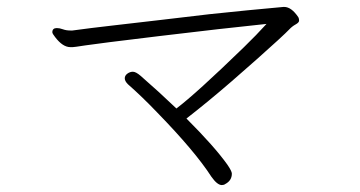

<svg xmlns="http://www.w3.org/2000/svg" viewBox="-20 -587 1040 554"><path d="M800 -567H798Q697 -558 584 -546Q516 -538 444 -529.5Q372 -521 306 -513.5Q240 -506 189 -499H183Q171 -499 161.5 -502.5Q152 -506 144 -506Q131 -506 131 -494Q131 -490 139 -480Q161 -451 183 -451H190Q194 -451 226 -456Q258 -461 440.5 -483Q623 -505 749 -518Q721 -487 684 -451Q546 -317 489 -274Q440 -321 386 -368Q372 -380 363.5 -380Q355 -380 347.5 -374.5Q340 -369 340 -361Q340 -353 349 -344Q389 -309 434 -262Q543 -150 590 -77Q607 -53 620 -53Q626 -53 630 -56Q649 -66 649 -86Q649 -93 636 -112Q599 -164 518 -245Q581 -294 648 -352Q686 -385 721.5 -416.5Q757 -448 782 -471Q807 -494 815 -502.5Q823 -511 833 -516.5Q843 -522 843 -527.5Q843 -533 841 -537Q821 -567 800 -567Z"/></svg>

Font: LXGW WenKai TC Light
Style: Regular
Weight: 300
Designer: LXGW / Fontworks Inc.
Foundry: LXGW / Fontworks Inc.
Version: Version 1.330